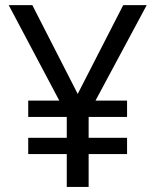

<svg xmlns="http://www.w3.org/2000/svg" viewBox="-20 -734 612 754"><path d="M285.2 -365.2 463.9 -713.9H556.2L355 -338.9H479V-274.9H328.1V-192.9H479V-128.9H328.1V0H242.2V-128.9H90.8V-192.9H242.2V-274.9H90.8V-338.9H212.9L14.2 -713.9H106.9Z"/></svg>

Font: NotoSans
Style: Regular
Weight: 400
Designer: Monotype Design team
Foundry: Monotype Imaging Inc.
Version: Version 1.04; ttfautohint (v1.4.1)